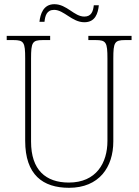

<svg xmlns="http://www.w3.org/2000/svg" viewBox="-20 -885 661 915"><path d="M382 -779C434 -779 447 -821 451 -860H427C424 -832 416 -806 382 -806C333 -806 299 -865 239 -865C186 -865 172 -817 168 -781H192C195 -809 202 -838 238 -838C285 -838 323 -779 382 -779ZM309 10C452 10 520 -88 520 -211V-606C520 -683 526 -694 576 -694H607V-714H401V-694H436C486 -694 492 -683 492 -606V-213C492 -109 439 -15 308 -15C198 -15 128 -75 128 -210V-606C128 -683 134 -694 184 -694H219V-714H12V-694H44C94 -694 100 -683 100 -607V-214C100 -52 184 10 309 10Z"/></svg>

Font: Noto Serif SemiCondensed Thin
Style: Regular
Weight: 100
Width: 4
Designer: Monotype Design Team
Foundry: Monotype Imaging Inc.
Version: Version 2.015